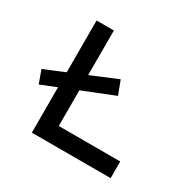

<svg xmlns="http://www.w3.org/2000/svg" viewBox="-152 -869 1058 1038"><g transform="rotate(30 377.0 -350.0)"><path d="M69 -244 40 -324 439 -490 471 -405ZM167 0V-700H275V-104H659V0Z"/></g></svg>

Font: Lexend Exa
Style: Regular
Weight: 400
Designer: Bonnie Shaver-Troup, Thomas Jockin
Foundry: Lexend
Version: Version 1.007